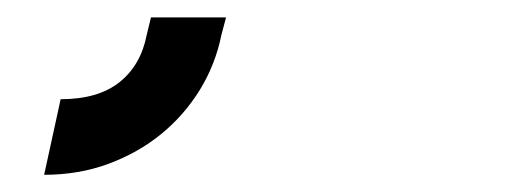

<svg xmlns="http://www.w3.org/2000/svg" viewBox="-20 -20 586 221"><path d="M234.9 20Q228 54.2 210 83.5Q191.9 112.8 165.5 134.3Q139.2 155.8 105 168.5Q70.8 181.2 30.8 181.2L49.8 94.2Q92.8 94.2 117.4 74.7Q142.1 55.2 148.9 20L153.8 0H240.2Z"/></svg>

Font: Anonymous Pro
Style: Bold Italic
Weight: 700
Italic angle: -12°
Monospace: yes
Designer: Mark Simonson
Version: Version 1.003